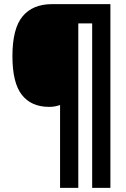

<svg xmlns="http://www.w3.org/2000/svg" viewBox="-20 -780 608 927"><path d="M513 127H425V-667H358V127H270V-273Q258 -269 246 -266.5Q234 -264 217 -264Q131 -264 85.5 -322Q40 -380 40 -509Q40 -642 89 -701Q138 -760 231 -760H513Z"/></svg>

Font: Noto Sans Oriya Cond Blk
Style: Regular
Weight: 900
Width: 3
Designer: Amélie Bonet and Sol Matas
Foundry: Google LLC
Version: Version 2.006; ttfautohint (v1.8.4.7-5d5b)